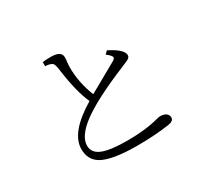

<svg xmlns="http://www.w3.org/2000/svg" viewBox="-150 -995 1300 1211"><g transform="rotate(-30 500.0 -389.0)"><path d="M410.6 -404.8Q368.7 -495.6 345.7 -663.1Q339.8 -711.4 329.6 -720.2Q314.9 -733.4 277.8 -734.9V-765.1Q299.8 -768.1 337.9 -768.1Q414.1 -768.1 414.1 -721.2Q414.1 -705.6 410.6 -683.1Q408.7 -663.6 408.7 -652.8Q408.7 -538.1 452.6 -430.2Q522.5 -470.2 656.7 -544.9Q679.7 -557.1 679.7 -566.9Q679.7 -581.1 645 -606.9L665 -627Q764.6 -577.1 764.6 -534.2Q764.6 -519 744.6 -508.3Q736.8 -503.9 699.7 -488.8Q462.4 -391.1 355.5 -311.5Q255.9 -236.8 255.9 -168Q255.9 -114.3 314.9 -91.3Q372.1 -68.8 495.6 -68.8Q627.9 -68.8 724.6 -95.2Q739.3 -99.1 745.6 -99.1Q773.4 -99.1 788.6 -88.9Q805.7 -77.1 805.7 -57.1Q805.7 -30.8 763.7 -24.9Q654.8 -9.8 532.7 -9.8Q346.2 -9.8 273.4 -53.7Q213.9 -90.3 213.9 -167Q213.9 -287.1 410.6 -404.8Z"/></g></svg>

Font: I.Ming
Style: Regular
Weight: 400
Designer: Ichiten Fonts Project
Version: Version 5.10 Mar 24, 2018